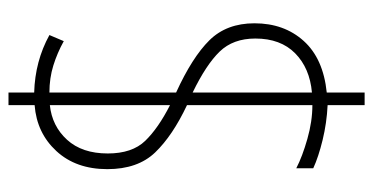

<svg xmlns="http://www.w3.org/2000/svg" viewBox="-228 -572 858 441"><g transform="rotate(-90 200.5 -351.0)"><path d="M180 -27Q139 -29 100 -38.5Q61 -48 35 -60V-99Q62 -85 102.5 -73.5Q143 -62 180 -62V-350Q110 -383 71.5 -423Q33 -463 33 -533Q33 -605 74.5 -650Q116 -695 180 -700V-760H209V-701Q281 -699 341 -666L327 -633Q300 -648 271 -657Q242 -666 209 -666V-375Q290 -338 329 -298.5Q368 -259 368 -195Q368 -127 327.5 -82Q287 -37 209 -29V58H180ZM180 -665Q132 -660 100.5 -625.5Q69 -591 69 -532Q69 -476 98 -446Q127 -416 180 -389ZM209 -63Q265 -68 299 -101.5Q333 -135 333 -193Q333 -244 303 -275Q273 -306 209 -337Z"/></g></svg>

Font: Noto Sans Tamil ExtraCondensed ExtraLight
Style: Regular
Weight: 200
Width: 2
Designer: Jelle Bosma - Monotype Design Team
Foundry: Monotype Imaging Inc.
Version: Version 2.004; ttfautohint (v1.8.4.7-5d5b)